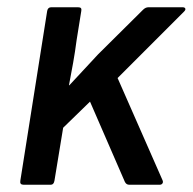

<svg xmlns="http://www.w3.org/2000/svg" viewBox="-20 -509 531 529"><path d="M45 0Q34 0 36 -11L110 -479Q112 -489 121 -489H195Q201 -489 203 -486.5Q205 -484 204 -479L191 -398Q187 -367 181.5 -336Q176 -305 170 -274H171Q191 -295 211 -317Q231 -339 250 -359L374 -482Q381 -489 389 -489H483Q489 -489 490.5 -485.5Q492 -482 487 -477L304 -294L428 -12Q430 -7 427.5 -3.5Q425 0 420 0H336Q328 0 324 -8L228 -229L154 -157L130 -11Q128 0 120 0Z"/></svg>

Font: Sofia Sans Semi Condensed SemiBold
Style: Italic
Weight: 600
Italic angle: -9°
Version: Version 4.100